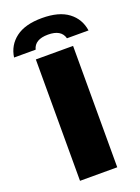

<svg xmlns="http://www.w3.org/2000/svg" viewBox="-229 -1026 803 1100"><g transform="rotate(-20 173.0 -475.5)"><path d="M60 0V-740H287V0ZM173.5 -951Q276.5 -951 333.2 -908.2Q390 -865.5 400.5 -793H269Q254.5 -850 173.5 -850Q92.5 -850 78 -793H-53.5Q-43 -865.5 13.8 -908.2Q70.5 -951 173.5 -951Z"/></g></svg>

Font: Encode Sans Semi Expanded Black
Style: Regular
Weight: 900
Width: 6
Designer: Multiple Designers
Foundry: Impallari Type
Version: Version 2.000